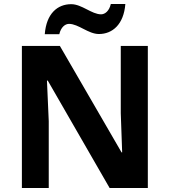

<svg xmlns="http://www.w3.org/2000/svg" viewBox="-20 -996 853 965"><path d="M205 -824H278C286 -859 307 -876 327 -876C374 -876 424 -825 477 -825C545 -825 602 -873 610 -976H537C529 -941 508 -924 488 -924C441 -924 391 -975 338 -975C269 -975 213 -928 205 -824ZM723 -51V-765H587V-427C589 -361 592 -296 594 -230H591L281 -765H90V-51H225V-387C222 -455 219 -523 216 -591H220L531 -51Z"/></svg>

Font: Noto Sans Tamil UI
Style: Bold
Weight: 700
Designer: Jelle Bosma - Monotype Design Team
Foundry: Monotype Imaging Inc.
Version: Version 2.004